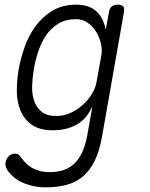

<svg xmlns="http://www.w3.org/2000/svg" viewBox="-20 -580 640 821"><path d="M375 -125Q366 -105 352 -86Q338 -67 317 -53Q296 -39 268.5 -31Q241 -23 206 -23Q149 -23 116 -46.5Q83 -70 67.5 -107.5Q52 -145 52 -191.5Q52 -238 60 -284Q68 -329 85 -378Q102 -427 131.5 -467.5Q161 -508 204 -534Q247 -560 306 -560Q361 -560 392 -531.5Q423 -503 432 -452L446 -528Q448 -544 457.5 -552Q467 -560 484 -560Q501 -560 507 -552Q513 -544 510 -528L417 0Q406 65 385 107.5Q364 150 334 175Q304 200 264.5 210.5Q225 221 176 221Q143 221 117 214.5Q91 208 70.5 198Q50 188 36 175Q22 162 13 150Q7 141 4.5 132Q2 123 4 114Q5 107 8.5 100Q12 93 17 88Q22 83 29 80Q36 77 44 77Q51 77 57 80Q63 83 69 92Q77 103 88 115Q99 127 114 136Q129 145 148.5 150.5Q168 156 193 156Q221 156 246.5 149Q272 142 293 124Q314 106 329 76Q344 46 353 0ZM221 -84Q252 -84 281 -97Q310 -110 333.5 -131Q357 -152 373 -178.5Q389 -205 393 -231L413 -341Q418 -366 411.5 -394Q405 -422 390.5 -445Q376 -468 354.5 -483Q333 -498 305 -498Q260 -498 228 -478Q196 -458 175.5 -426.5Q155 -395 143 -358Q131 -321 125 -286Q119 -251 117.5 -215Q116 -179 125.5 -150Q135 -121 157.5 -102.5Q180 -84 221 -84Z"/></svg>

Font: Maple Mono ExtraLight
Style: Italic
Weight: 275
Italic angle: -10°
Monospace: yes
Designer: subframe7536
Version: Version 7.000